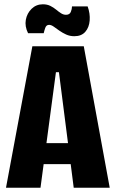

<svg xmlns="http://www.w3.org/2000/svg" viewBox="-20 -876 540 896"><path d="M8 0 131 -660H371L492 0H324L255 -539H241L169 0ZM125 -110V-208H384V-110ZM327 -707Q306 -707 288.5 -715Q271 -723 257 -733Q243 -743 231 -751.5Q219 -760 209 -760Q196 -760 191 -745.5Q186 -731 184 -721H111Q95 -753 100.5 -783.5Q106 -814 127.5 -835Q149 -856 180 -856Q200 -856 215 -848.5Q230 -841 242 -831Q254 -821 265 -814Q276 -807 288 -807Q305 -807 310.5 -820.5Q316 -834 316 -846H389Q401 -813 398.5 -780.5Q396 -748 378 -727.5Q360 -707 327 -707Z"/></svg>

Font: Bricolage Grotesque Condensed ExtraBold
Style: Regular
Weight: 800
Width: 3
Designer: Mathieu Triay
Foundry: Atelier Triay
Version: Version 1.000;gftools[0.9.30]